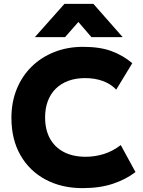

<svg xmlns="http://www.w3.org/2000/svg" viewBox="-20 -957 738 992"><path d="M406.5 15Q298 15 215 -29.5Q132 -74 85.5 -155.5Q39 -237 39 -348Q39 -429 66.2 -496.2Q93.5 -563.5 143.2 -612.5Q193 -661.5 260.8 -688.2Q328.5 -715 409 -715Q496.5 -715 556 -693Q615.5 -671 663.5 -630.5L580.5 -494Q551.5 -524 510.5 -538.8Q469.5 -553.5 420 -553.5Q371 -553.5 332.8 -539.2Q294.5 -525 267.8 -498.5Q241 -472 227 -434.5Q213 -397 213 -350.5Q213 -286.5 238.2 -241Q263.5 -195.5 310.5 -171.2Q357.5 -147 423 -147Q470 -147 516.2 -161.2Q562.5 -175.5 604 -207.5L680 -68Q631.5 -30.5 564 -7.8Q496.5 15 406.5 15ZM160 -765 313 -937H462.5L614 -765H452.5L385 -843.5L316 -765Z"/></svg>

Font: Geologica Roman
Style: Bold
Weight: 700
Designer: Sindre Bremnes, Frode Helland
Foundry: Monokrom Skriftforlag AS
Version: Version 1.010;gftools[0.9.28]